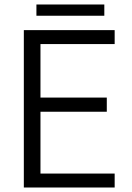

<svg xmlns="http://www.w3.org/2000/svg" viewBox="-20 -834 586 854"><path d="M86 -700H490V-638H160V-400H455V-337H160V-62H490V0H86ZM142 -814H444V-764H142Z"/></svg>

Font: Sarabun Light
Style: Regular
Weight: 300
Designer: Suppakit Chalermlarp | Katatrad Co.,Ltd.
Foundry: Cadson Demak Co.,Ltd.
Version: Version 1.000; ttfautohint (v1.6)